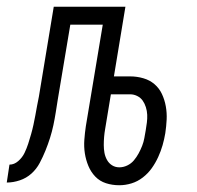

<svg xmlns="http://www.w3.org/2000/svg" viewBox="-62 -540 582 568"><path d="M291 8Q270 8 251.5 2Q233 -4 220 -17.5Q207 -31 199.5 -49Q192 -67 189 -86.5Q186 -106 187.5 -126.5Q189 -147 192 -167L242 -467H146L109 -246Q106 -227 103 -208Q100 -189 96 -170Q92 -151 86 -132Q80 -113 72.5 -94.5Q65 -76 55.5 -58Q46 -40 31 -26.5Q16 -13 -3.5 -6.5Q-23 0 -42 0L-34 -53Q-20 -53 -8 -63.5Q4 -74 10.5 -87.5Q17 -101 21.5 -115Q26 -129 30 -143Q34 -157 37 -171Q40 -185 42.5 -198.5Q45 -212 47.5 -226Q50 -240 53 -254L97 -520H309L275 -314H323Q343 -314 362 -308.5Q381 -303 395 -291Q409 -279 417 -262Q425 -245 428.5 -225.5Q432 -206 431 -186Q430 -166 427 -146Q424 -128 419 -110.5Q414 -93 406 -75.5Q398 -58 387 -42.5Q376 -27 360.5 -15Q345 -3 327 2.5Q309 8 291 8ZM291 -45Q303 -45 314.5 -50.5Q326 -56 334 -65.5Q342 -75 348 -86Q354 -97 358.5 -108.5Q363 -120 365 -131.5Q367 -143 369 -154Q371 -166 372.5 -177.5Q374 -189 373.5 -200.5Q373 -212 369.5 -223Q366 -234 360 -242.5Q354 -251 344 -256Q334 -261 323 -261H266L249 -158Q247 -147 246 -135Q245 -123 245 -111Q245 -99 247 -88Q249 -77 254.5 -67Q260 -57 269.5 -51Q279 -45 291 -45Z"/></svg>

Font: Iosevka Term Curly Light
Style: Italic
Weight: 300
Italic angle: -9°
Designer: Belleve Invis
Foundry: Belleve Invis
Version: Version 32.3.0